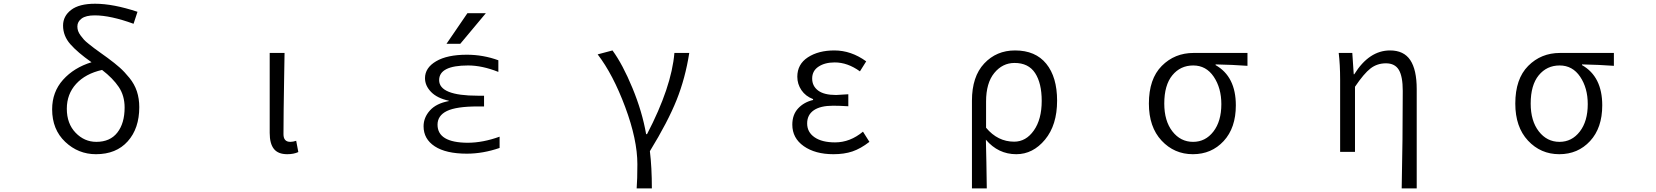

<svg xmlns="http://www.w3.org/2000/svg" viewBox="-20 -829 9040 1048"><path d="M505.9 -54.7Q581.1 -54.7 620.6 -105.5Q660.2 -156.2 660.2 -242.2Q660.2 -306.6 628.4 -354Q596.7 -401.4 537.1 -447.3Q446.3 -426.8 395.5 -371.1Q344.7 -315.4 344.7 -235.4Q344.7 -154.3 392.6 -104.5Q440.4 -54.7 505.9 -54.7ZM730.5 -764.6 709 -699.2Q583 -745.1 497.1 -745.1Q449.2 -745.1 425.8 -728Q402.3 -710.9 402.3 -684.6Q402.3 -671.9 406.2 -660.2Q410.2 -648.4 419.9 -635.3Q429.7 -622.1 438 -612.8Q446.3 -603.5 464.8 -588.9Q483.4 -574.2 494.1 -565.9Q504.9 -557.6 529.8 -540Q554.7 -522.5 566.4 -513.7Q607.4 -483.4 633.3 -460.4Q659.2 -437.5 686.5 -403.8Q713.9 -370.1 727.1 -330.6Q740.2 -291 740.2 -244.1Q740.2 -127.9 677.2 -57.6Q614.3 12.7 503.9 12.7Q407.2 12.7 335.9 -54.7Q264.6 -122.1 264.6 -232.4Q264.6 -327.1 324.2 -393.6Q383.8 -460 479.5 -489.3Q404.3 -542 364.3 -587.4Q324.2 -632.8 324.2 -689.5Q324.2 -741.2 368.2 -774.9Q412.1 -808.6 499 -808.6Q597.7 -808.6 730.5 -764.6Z M1547.9 12.7Q1498 12.7 1475.1 -16.1Q1452.1 -44.9 1452.1 -103.5V-540H1533.2Q1532.2 -489.3 1530.8 -397Q1529.3 -304.7 1528.3 -231Q1527.3 -157.2 1527.3 -96.7Q1527.3 -54.7 1564.5 -54.7Q1579.1 -54.7 1596.7 -60.5L1608.4 1Q1583 12.7 1547.9 12.7Z M2368.2 -148.4Q2368.2 -50.8 2532.2 -49.8Q2615.2 -49.8 2707 -83V-21.5Q2616.2 9.8 2528.3 9.8Q2414.1 9.8 2353 -30.3Q2292 -70.3 2292 -139.6Q2292 -187.5 2326.7 -226.1Q2361.3 -264.6 2429.7 -277.3V-279.3Q2366.2 -293 2333 -327.1Q2299.8 -361.3 2299.8 -402.3Q2299.8 -459 2360.4 -494.6Q2420.9 -530.3 2528.3 -530.3Q2617.2 -530.3 2700.2 -500V-436.5Q2611.3 -471.7 2535.2 -471.7Q2377 -471.7 2377 -391.6Q2377 -306.6 2587.9 -306.6H2622.1V-248H2587.9Q2470.7 -248 2419.4 -223.1Q2368.2 -198.2 2368.2 -148.4ZM2531.2 -756.8H2631.8L2492.2 -589.8H2417Z M3538.1 199.2H3455.1Q3459 150.4 3459 67.4Q3459 -66.4 3392.6 -244.6Q3326.2 -422.9 3242.2 -532.2L3323.2 -553.7Q3378.9 -477.5 3432.1 -348.6Q3485.4 -219.7 3506.8 -96.7H3511.7Q3645.5 -353.5 3661.1 -540H3742.2Q3720.7 -402.3 3673.3 -283.7Q3626 -165 3527.3 -3.9Q3538.1 85 3538.1 199.2Z M4529.3 12.7Q4429.7 12.7 4367.2 -31.2Q4304.7 -75.2 4304.7 -148.4Q4304.7 -203.1 4336.4 -237.3Q4368.2 -271.5 4418 -283.2V-288.1Q4377 -303.7 4354.5 -336.9Q4332 -370.1 4332 -410.2Q4332 -478.5 4389.6 -516.1Q4447.3 -553.7 4534.2 -553.7Q4626 -553.7 4708 -494.1L4673.8 -439.5Q4606.4 -488.3 4536.1 -488.3Q4482.4 -488.3 4447.8 -465.3Q4413.1 -442.4 4413.1 -400.4Q4413.1 -359.4 4445.3 -335Q4477.5 -310.5 4543.9 -310.5Q4555.7 -310.5 4610.4 -314.5V-249Q4562.5 -252 4527.3 -252Q4458 -252 4421.9 -227.1Q4385.7 -202.1 4385.7 -155.3Q4385.7 -107.4 4426.3 -79.6Q4466.8 -51.8 4538.1 -51.8Q4620.1 -51.8 4690.4 -110.4L4725.6 -54.7Q4677.7 -17.6 4632.8 -2.4Q4587.9 12.7 4529.3 12.7Z M5285.2 199.2V-279.3Q5285.2 -411.1 5352.1 -482.4Q5418.9 -553.7 5520.5 -553.7Q5631.8 -553.7 5690.9 -481Q5750 -408.2 5750 -279.3Q5750 -146.5 5684.1 -66.9Q5618.2 12.7 5527.3 12.7Q5428.7 12.7 5361.3 -66.4Q5364.3 46.9 5366.2 199.2ZM5515.6 -55.7Q5580.1 -55.7 5623 -116.7Q5666 -177.7 5666 -278.3Q5666 -375 5629.9 -430.2Q5593.8 -485.4 5517.6 -485.4Q5452.1 -485.4 5407.2 -430.7Q5362.3 -376 5362.3 -274.4V-131.8Q5425.8 -55.7 5515.6 -55.7Z M6251 -263.7Q6251 -398.4 6321.3 -469.2Q6391.6 -540 6495.1 -540H6789.1V-469.7Q6710 -475.6 6615.2 -477.5V-473.6Q6725.6 -411.1 6725.6 -253.9Q6725.6 -130.9 6659.2 -59.1Q6592.8 12.7 6491.2 12.7Q6389.6 12.7 6320.3 -61.5Q6251 -135.7 6251 -263.7ZM6492.2 -54.7Q6559.6 -54.7 6603 -110.8Q6646.5 -167 6646.5 -260.7Q6646.5 -348.6 6605 -410.2Q6563.5 -471.7 6493.2 -471.7Q6422.9 -471.7 6378.9 -418Q6335 -364.3 6335 -263.7Q6335 -168.9 6379.4 -111.8Q6423.8 -54.7 6492.2 -54.7Z M7712.9 199.2H7630.9Q7636.7 -66.4 7636.7 -333Q7636.7 -412.1 7615.2 -447.8Q7593.8 -483.4 7544.9 -483.4Q7497.1 -483.4 7460.9 -455.6Q7424.8 -427.7 7376 -355.5V0H7294.9V-394.5Q7294.9 -476.6 7287.1 -540H7361.3L7369.1 -423.8H7372.1Q7453.1 -553.7 7567.4 -553.7Q7642.6 -553.7 7677.7 -501Q7712.9 -448.2 7712.9 -342.8Z M8251 -263.7Q8251 -398.4 8321.3 -469.2Q8391.6 -540 8495.1 -540H8789.1V-469.7Q8710 -475.6 8615.2 -477.5V-473.6Q8725.6 -411.1 8725.6 -253.9Q8725.6 -130.9 8659.2 -59.1Q8592.8 12.7 8491.2 12.7Q8389.6 12.7 8320.3 -61.5Q8251 -135.7 8251 -263.7ZM8492.2 -54.7Q8559.6 -54.7 8603 -110.8Q8646.5 -167 8646.5 -260.7Q8646.5 -348.6 8605 -410.2Q8563.5 -471.7 8493.2 -471.7Q8422.9 -471.7 8378.9 -418Q8335 -364.3 8335 -263.7Q8335 -168.9 8379.4 -111.8Q8423.8 -54.7 8492.2 -54.7Z"/></svg>

Font: GenEi Gothic M SemiLight
Style: Regular
Weight: 350
Designer: o_tamon (Modified); [Source Han Sans]
Ryoko NISHIZUKA  (kana & ideographs); Paul D. Hunt (Latin, Greek & Cyrillic); Wenl
Version: Version 1.1a;Original Version 1.004